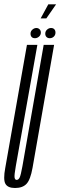

<svg xmlns="http://www.w3.org/2000/svg" viewBox="-44 -888 287 912"><path d="M27.5 5Q63.5 5 82 -14.8Q100.5 -34.5 110.5 -90.5L213 -675H163.5L62.5 -98.5Q55 -56.5 49.5 -45Q44 -33.5 35 -33.5Q27 -33.5 25.2 -45Q23.5 -56.5 31 -98.5L133.5 -675H84L-19 -90.5Q-29.5 -34.5 -18.2 -14.8Q-7 5 27.5 5ZM122 -706.5Q132.5 -706.5 141.2 -714Q150 -721.5 150 -733.5Q150 -743 143.8 -749Q137.5 -755 129 -755Q118.5 -755 109.8 -747.2Q101 -739.5 101 -728Q101 -718 106.5 -712.2Q112 -706.5 122 -706.5ZM192 -706.5Q203.5 -706.5 211.5 -714Q219.5 -721.5 219.5 -733.5Q219.5 -743 214 -749Q208.5 -755 198.5 -755Q188 -755 179.5 -747.2Q171 -739.5 171 -728Q171 -718 177 -712.2Q183 -706.5 192 -706.5ZM149 -800.5H176L222.5 -867.5H185.5Z"/></svg>

Font: Anybody UltraCondensed Light
Style: Italic
Weight: 300
Width: 1
Italic angle: -10°
Version: Version 1.113;gftools[0.9.25]